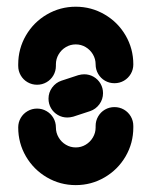

<svg xmlns="http://www.w3.org/2000/svg" viewBox="-20 -542 447 566"><path d="M317.4 -226.3Q332.6 -226.3 345.4 -218.9Q358.1 -211.5 365.6 -198.7Q373 -185.9 373 -170.7V-166.3Q373 -120 350.2 -80.9Q327.4 -41.9 288.3 -19.1Q249.3 3.7 203.3 3.7Q157.4 3.7 118.3 -19.1Q79.3 -41.9 56.5 -80.9Q33.7 -120 33.7 -166.3Q33.7 -181.5 41.1 -194.3Q48.5 -207 61.3 -214.4Q74.1 -221.9 89.3 -221.9Q104.4 -221.9 117.2 -214.4Q130 -207 137.4 -194.3Q144.8 -181.5 144.8 -166.3Q144.8 -150.4 152.8 -136.9Q160.7 -123.3 174.1 -115.4Q187.4 -107.4 203.3 -107.4Q219.3 -107.4 232.6 -115.4Q245.9 -123.3 253.9 -136.9Q261.9 -150.4 261.9 -166.3V-170.7Q261.9 -185.9 269.3 -198.7Q276.7 -211.5 289.4 -218.9Q302.2 -226.3 317.4 -226.3ZM228.1 -323Q243.3 -323 256.1 -315.6Q268.9 -308.1 276.3 -295.4Q283.7 -282.6 283.7 -267.4Q283.7 -249.3 273 -234.6Q262.2 -220 245.6 -214.4L195.9 -198.1Q186.3 -195.6 178.5 -195.6Q163.3 -195.6 150.6 -203Q137.8 -210.4 130.4 -223.1Q123 -235.9 123 -251.1Q123 -269.3 133.7 -283.9Q144.4 -298.5 161.1 -304.1L210.7 -320.4Q220.4 -323 228.1 -323ZM89.3 -292.2Q74.1 -292.2 61.3 -299.6Q48.5 -307 41.1 -319.8Q33.7 -332.6 33.7 -347.8V-352.2Q33.7 -398.5 56.5 -437.6Q79.3 -476.7 118.3 -499.4Q157.4 -522.2 203.3 -522.2Q249.3 -522.2 288.3 -499.4Q327.4 -476.7 350.2 -437.6Q373 -398.5 373 -352.2Q373 -337 365.6 -324.3Q358.1 -311.5 345.4 -304.1Q332.6 -296.7 317.4 -296.7Q302.2 -296.7 289.4 -304.1Q276.7 -311.5 269.3 -324.3Q261.9 -337 261.9 -352.2Q261.9 -368.1 253.9 -381.7Q245.9 -395.2 232.6 -403.1Q219.3 -411.1 203.3 -411.1Q187.4 -411.1 174.1 -403.1Q160.7 -395.2 152.8 -381.7Q144.8 -368.1 144.8 -352.2V-347.8Q144.8 -332.6 137.4 -319.8Q130 -307 117.2 -299.6Q104.4 -292.2 89.3 -292.2Z"/></svg>

Font: 26F Galaxy Sans Black
Style: Regular
Weight: 900
Designer: C₂₉H₂₅N₃O₅
Version: Version 1.100